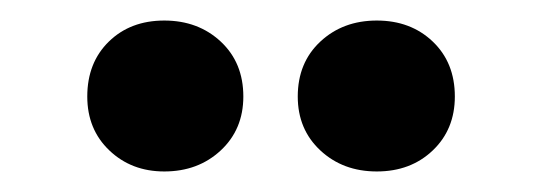

<svg xmlns="http://www.w3.org/2000/svg" viewBox="-20 -745 523 187"><path d="M140 -578Q108 -578 86.5 -598.5Q65 -619 65 -651Q65 -684 86 -704.5Q107 -725 140 -725Q173 -725 195 -704.5Q217 -684 217 -651Q217 -619 195 -598.5Q173 -578 140 -578ZM270 -651Q270 -684 292 -704.5Q314 -725 347 -725Q380 -725 401.5 -704.5Q423 -684 423 -651Q423 -619 401.5 -598.5Q380 -578 347 -578Q314 -578 292 -598.5Q270 -619 270 -651Z"/></svg>

Font: Solway
Style: Bold
Weight: 700
Designer: Mariya V. Pigoulevskaya
Foundry: The Northern Block Ltd.
Version: Version 1.000;hotconv 1.0.109;makeotfexe 2.5.65596